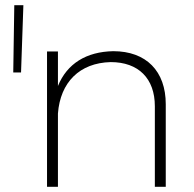

<svg xmlns="http://www.w3.org/2000/svg" viewBox="-20 -719 745 739"><path d="M31 -440H61L70 -699H35ZM416 -522C312 -520 238 -474 203 -388V-521H161V0H203V-282C212 -402 286 -477 406 -480C513 -480 576 -417 576 -310V0H618V-318C618 -445 543 -522 416 -522Z"/></svg>

Font: Montserrat arm ExtraLight
Style: Regular
Weight: 275
Designer: Julieta Ulanovsky
Foundry: Julieta Ulanovsky
Version: Version 6.000;PS 006.000;hotconv 1.0.88;makeotf.lib2.5.64775